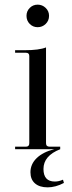

<svg xmlns="http://www.w3.org/2000/svg" viewBox="-20 -642 308 826"><path d="M94 -574Q94 -594 108 -608Q122 -622 142 -622Q162 -622 176.5 -608Q191 -594 191 -574Q191 -553 176.5 -539Q162 -525 142 -525Q122 -525 108 -539Q94 -553 94 -574ZM45 0V-11H92Q106 -11 106 -26V-401Q106 -415 92 -415H45V-426H86Q148 -426 178 -438V-26Q178 -11 193 -11H239V0Q167 28 167 85Q167 139 216 139Q233 139 251 131L255 145Q219 164 185 164Q150 164 130.5 147Q111 130 111 99Q111 64 138 38Q165 12 213 0Z"/></svg>

Font: Arapey Regular-Display
Style: Regular
Weight: 400
Designer: Eduardo Rodriguez Tunni
Foundry: Eduardo Rodriguez Tunni
Version: Version 4.000